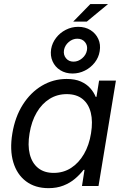

<svg xmlns="http://www.w3.org/2000/svg" viewBox="-20 -934 627 964"><path d="M223.6 10.7Q156.2 10.7 110.6 -23.7Q64.9 -58.1 46.6 -119.9Q28.3 -181.6 42 -264.2Q55.7 -347.2 94.5 -408.4Q133.3 -469.7 190.4 -503.7Q247.6 -537.6 314.5 -537.6Q356.9 -537.6 386 -524.7Q415 -511.7 433.1 -491.2Q451.2 -470.7 460.4 -447.8H464.4L477.5 -529.3H562L474.6 0H391.6L404.3 -81.1H399.4Q380.9 -57.1 356 -36.1Q331.1 -15.1 298.1 -2.2Q265.1 10.7 223.6 10.7ZM249.5 -65.9Q298.3 -65.9 336.9 -90.8Q375.5 -115.7 401.6 -160.6Q427.7 -205.6 437 -264.6Q446.8 -324.2 435.8 -368.4Q424.8 -412.6 394.3 -437Q363.8 -461.4 314.9 -461.4Q267.1 -461.4 228.5 -437.3Q189.9 -413.1 164.1 -368.9Q138.2 -324.7 128.4 -264.6Q118.2 -204.1 129.6 -159.4Q141.1 -114.7 171.6 -90.3Q202.1 -65.9 249.5 -65.9ZM347.7 -825.7 433.6 -913.6H522.5L416 -825.7ZM344.2 -564.9Q309.1 -564.9 282.7 -581.5Q256.3 -598.1 243.9 -626.2Q231.4 -654.3 236.8 -688Q242.2 -718.8 261.7 -744.1Q281.2 -769.5 310.5 -784.4Q339.8 -799.3 372.6 -799.3Q408.2 -799.3 434.6 -782.7Q460.9 -766.1 473.6 -738.3Q486.3 -710.4 480.5 -676.8Q475.6 -645.5 455.6 -619.9Q435.5 -594.2 406.2 -579.6Q377 -564.9 344.2 -564.9ZM349.1 -624.5Q372.6 -624.5 392.3 -641.1Q412.1 -657.7 416.5 -681.6Q420.9 -705.6 406.7 -722.7Q392.6 -739.7 368.2 -739.7Q344.7 -739.7 325.2 -723.1Q305.7 -706.5 301.3 -682.6Q297.4 -658.7 311.3 -641.6Q325.2 -624.5 349.1 -624.5Z"/></svg>

Font: Inter 24pt
Style: Italic
Weight: 400
Italic angle: -9.3988°
Designer: Rasmus Andersson
Foundry: rsms
Version: Version 4.001;git-66647c0bb